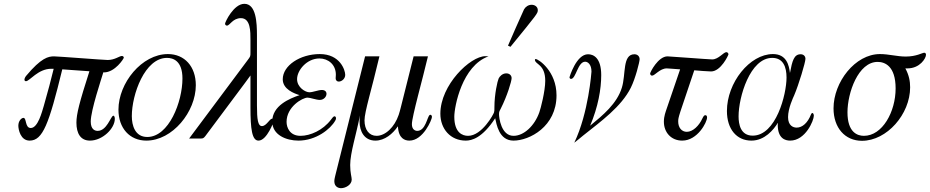

<svg xmlns="http://www.w3.org/2000/svg" viewBox="-20 -725 4867 1005"><path d="M76 -67C76 -48 87 11 135 11C204 11 236 -75 306 -362L448 -352C396 -190 380 -128 380 -83C380 -26 402 11 451 11C516 11 581 -52 581 -103C581 -110 579 -121 572 -119C558 -113 539 -40 491 -40C477 -40 455 -47 455 -89C455 -147 511 -313 521 -347C522 -347 523 -346 524 -346C582 -346 628 -418 628 -423C628 -428 624 -432 618 -432C605 -432 581 -411 544 -411C523 -411 284 -430 263 -430C233 -430 196 -423 116 -327C110 -319 108 -312 108 -308C108 -303 111 -300 116 -300C135 -300 179 -365 248 -365H261C252 -326 226 -228 209 -170C200 -141 179 -55 141 -55C110 -55 120 -108 103 -108C92 -108 76 -92 76 -67Z M600 -151C600 -54 659 11 746 11C883 11 1005 -140 1005 -279C1005 -377 946 -442 859 -442C722 -442 600 -290 600 -151ZM670 -117C670 -231 738 -422 854 -422C886 -422 935 -407 935 -314C935 -192 864 -8 751 -8C687 -8 670 -68 670 -117Z M970 0H1032C1041 0 1046 -1 1055 -13L1264 -293C1273 -305 1282 -317 1291 -330V-163C1291 -50 1299 11 1333 11C1378 11 1414 -92 1414 -93C1414 -102 1408 -104 1405 -104C1391 -104 1375 -65 1351 -65C1330 -65 1325 -100 1325 -173V-539C1325 -606 1321 -705 1259 -705C1203 -705 1158 -609 1158 -601C1158 -595 1163 -591 1168 -591C1183 -591 1198 -630 1241 -630C1292 -630 1291 -559 1291 -515V-450C1291 -430 1291 -430 1276 -410Z M1405 -89C1405 -18 1479 11 1542 11C1634 11 1710 -49 1735 -94C1743 -107 1737 -118 1729 -116C1723 -114 1717 -104 1712 -98C1670 -43 1604 -14 1553 -14C1497 -14 1480 -57 1480 -87C1480 -166 1563 -214 1590 -214C1604 -214 1635 -202 1654 -202C1675 -202 1689 -219 1689 -234C1689 -246 1680 -254 1665 -254C1645 -254 1619 -242 1599 -242C1579 -242 1535 -267 1535 -311C1535 -357 1586 -419 1652 -419C1697 -419 1738 -388 1738 -334C1738 -325 1737 -320 1737 -316C1737 -303 1745 -298 1753 -298C1769 -298 1787 -313 1787 -333C1787 -358 1760 -442 1654 -442C1551 -442 1460 -382 1460 -310C1460 -258 1519 -236 1548 -227C1495 -209 1405 -172 1405 -89Z M1730 224C1730 252 1751 260 1765 260C1789 260 1821 242 1821 215C1821 201 1813 181 1813 139C1813 75 1845 -21 1864 -121C1863 -111 1862 -101 1862 -90C1862 -37 1887 11 1945 11C1994 11 2036 -25 2062 -63H2063C2066 0 2099 11 2123 11C2195 11 2241 -99 2241 -113C2241 -121 2235 -127 2229 -123C2216 -114 2208 -40 2164 -40C2153 -40 2136 -47 2136 -75C2136 -114 2192 -310 2220 -430H2145L2078 -163C2075 -150 2071 -137 2067 -124C2045 -59 1997 -14 1951 -14C1913 -14 1888 -45 1888 -95C1888 -140 1926 -259 1966 -430H1891L1735 194C1733 203 1730 214 1730 224Z M2639 -486 2652 -480C2793 -653 2795 -655 2795 -672C2795 -689 2780 -700 2763 -700C2746 -700 2731 -690 2723 -676C2718 -667 2639 -487 2639 -486ZM2285 -130C2285 -50 2338 11 2418 11C2449 11 2504 -2 2572 -106C2579 -76 2591 11 2668 11C2751 11 2893 -62 2893 -226C2893 -353 2798 -416 2784 -416C2782 -416 2780 -415 2780 -412C2780 -387 2834 -390 2834 -302C2834 -248 2810 -156 2803 -137C2778 -66 2722 -14 2668 -14C2603 -14 2592 -109 2592 -128C2592 -143 2597 -147 2601 -156C2635 -223 2658 -300 2658 -316C2658 -331 2646 -341 2630 -341C2610 -341 2595 -325 2590 -314C2584 -301 2568 -232 2568 -165C2568 -148 2568 -145 2566 -137C2564 -128 2503 -14 2430 -14C2401 -14 2358 -30 2358 -114C2358 -168 2399 -381 2537 -430C2532 -430 2526 -431 2521 -431C2441 -431 2285 -280 2285 -130Z M2961 -321C2961 -315 2965 -312 2969 -312C2995 -312 3004 -402 3043 -402C3056 -402 3076 -389 3076 -350C3076 -350 3061 -134 2986 22C3002 10 3017 -3 3033 -16C3126 -90 3232 -166 3282 -266C3306 -314 3328 -401 3328 -415C3328 -431 3316 -441 3301 -441C3237 -441 3257 -336 3235 -266C3209 -182 3136 -122 3069 -67C3111 -166 3127 -259 3127 -332C3127 -423 3086 -441 3058 -441C2996 -441 2961 -321 2961 -321Z M3383 -340C3383 -334 3388 -329 3393 -329C3408 -329 3434 -367 3470 -367C3478 -367 3494 -365 3540 -362L3471 -160C3464 -139 3455 -117 3455 -88C3455 -32 3493 11 3551 11C3631 11 3681 -85 3681 -110C3681 -119 3677 -122 3672 -122C3666 -122 3663 -118 3656 -104C3639 -67 3607 -35 3575 -35C3548 -35 3530 -57 3530 -89C3530 -113 3533 -116 3614 -357C3632 -355 3693 -351 3702 -351C3753 -351 3793 -436 3793 -441C3793 -446 3788 -452 3782 -452C3767 -452 3741 -414 3708 -414C3689 -414 3487 -430 3474 -430C3425 -430 3383 -347 3383 -340Z M3785 -144C3785 -49 3836 11 3913 11C3983 11 4029 -46 4051 -81H4052C4052 -78 4051 -75 4051 -72C4051 0 4090 11 4116 11C4196 11 4240 -94 4240 -120C4240 -129 4232 -142 4225 -126C4208 -82 4180 -57 4150 -57C4132 -57 4105 -67 4105 -112C4105 -158 4132 -215 4137 -226C4161 -282 4196 -399 4196 -417C4196 -432 4185 -441 4171 -441C4136 -441 4127 -407 4115 -343C4110 -382 4098 -442 4026 -442C3904 -442 3785 -292 3785 -144ZM3846 -116C3846 -217 3906 -422 4022 -422C4080 -422 4097 -374 4097 -319C4097 -231 4042 -15 3920 -15C3856 -15 3846 -75 3846 -116Z M4343 -158C4343 -56 4403 12 4492 12C4622 12 4744 -127 4744 -268C4744 -300 4738 -332 4719 -367H4730C4795 -367 4827 -420 4827 -438C4827 -443 4825 -449 4818 -449C4808 -449 4777 -429 4721 -429C4676 -429 4632 -442 4586 -442C4456 -442 4343 -295 4343 -158ZM4416 -137C4416 -239 4472 -401 4574 -401C4611 -401 4668 -380 4668 -262C4668 -140 4599 -14 4502 -14C4468 -14 4416 -32 4416 -137Z"/></svg>

Font: CMU Serif
Style: Italic
Weight: 500
Italic angle: -14.04°
Version: Version 0.7.0